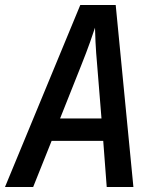

<svg xmlns="http://www.w3.org/2000/svg" viewBox="-21 -750 641 770"><path d="M-1 0 301 -730H443L514 0H407L393 -185H186L112 0ZM220 -275H386L369 -485Q364 -541 362 -582Q360 -623 360 -639Q355 -623 340.5 -582Q326 -541 304 -486Z"/></svg>

Font: NKDuy Mono SemiBold
Style: Italic
Weight: 600
Italic angle: -9°
Monospace: yes
Designer: NKDuy
Foundry: NKDuy
Version: Version 2.251; ttfautohint (v1.8.4.7-5d5b)